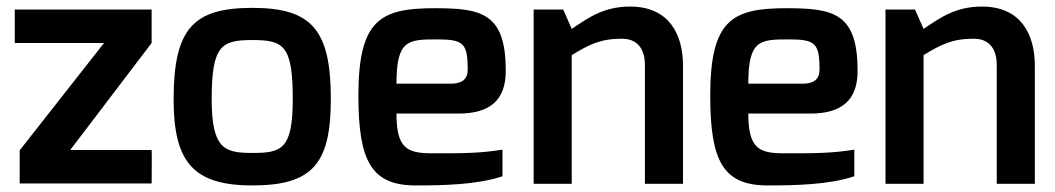

<svg xmlns="http://www.w3.org/2000/svg" viewBox="-20 -560 3214 585"><path d="M25 -429H297L40 -102V-1H442C442 -1 443 -102 442 -103H194L442 -429V-531H25Z M625 -258C625 -422 655 -438 749 -438C844 -438 872 -422 872 -258C872 -105 838 -94 749 -94C664 -94 625 -106 625 -258ZM509 -258C509 -68 567 5 749 5C932 5 988 -61 988 -258C988 -469 930 -536 749 -536C571 -536 509 -475 509 -258Z M1188 -305C1188 -437 1222 -440 1310 -440C1392 -440 1405 -429 1405 -348C1405 -320 1389 -305 1354 -305ZM1072 -268C1072 -68 1112 5 1247 5C1330 5 1434 3 1511 -23V-104C1436 -92 1381 -93 1296 -93C1220 -93 1188 -108 1188 -214H1377C1473 -214 1521 -255 1521 -344C1521 -520 1448 -535 1304 -535C1138 -535 1072 -499 1072 -268Z M1606 0H1722V-392C1776 -425 1810 -442 1875 -442C1916 -442 1945 -418 1945 -361V0H2061V-360C2061 -456 2018 -540 1900 -540C1819 -540 1773 -506 1722 -472L1696 -531H1606Z M2260 -305C2260 -437 2294 -440 2382 -440C2464 -440 2477 -429 2477 -348C2477 -320 2461 -305 2426 -305ZM2144 -268C2144 -68 2184 5 2319 5C2402 5 2506 3 2583 -23V-104C2508 -92 2453 -93 2368 -93C2292 -93 2260 -108 2260 -214H2449C2545 -214 2593 -255 2593 -344C2593 -520 2520 -535 2376 -535C2210 -535 2144 -499 2144 -268Z M2678 0H2794V-392C2848 -425 2882 -442 2947 -442C2988 -442 3017 -418 3017 -361V0H3133V-360C3133 -456 3090 -540 2972 -540C2891 -540 2845 -506 2794 -472L2768 -531H2678Z"/></svg>

Font: Exo
Style: Demi Bold
Weight: 600
Designer: Natanael Gama
Version: Version 1.00